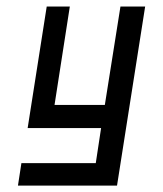

<svg xmlns="http://www.w3.org/2000/svg" viewBox="-20 -580 510 600"><path d="M433.6 -559.6 345.7 0H36.1L46.9 -70.3H279.3L295.9 -179.7H66.4L126 -559.6H198.2L150.4 -252H307.6L356.4 -559.6Z"/></svg>

Font: Geo
Style: Oblique
Weight: 500
Italic angle: -11°
Version: Version 001.2